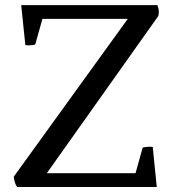

<svg xmlns="http://www.w3.org/2000/svg" viewBox="-20 -749 704 769"><path d="M48.8 0H607.9L591.8 -160.2C569.8 -163.6 551.3 -157.7 551.3 -157.7L522.9 -55.2H167.5L613.8 -684.6C620.6 -706.5 610.4 -728.5 610.4 -728.5H64.9L81.5 -568.4C102.5 -564.9 121.1 -570.8 121.1 -570.8L149.9 -673.3H491.7L35.2 -41.5C37.6 -12.7 48.8 0 48.8 0Z"/></svg>

Font: Trykker
Style: Regular
Weight: 400
Designer: Magnus Gaarde
Foundry: Magnus Gaarde
Version: Version 1.001